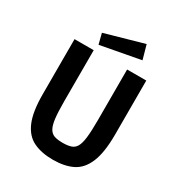

<svg xmlns="http://www.w3.org/2000/svg" viewBox="-209 -1037 1109 1189"><g transform="rotate(30 345.5 -442.5)"><path d="M345 13Q264 13 206.5 -14.5Q149 -42 119 -112Q89 -182 89 -307V-701H226V-335Q226 -259 231.5 -214Q237 -169 250.5 -146Q264 -123 287 -115.5Q310 -108 346 -108Q381 -108 404.5 -115.5Q428 -123 441 -145.5Q454 -168 459.5 -213.5Q465 -259 465 -335V-701H602V-315Q602 -187 572 -115Q542 -43 485 -15Q428 13 345 13ZM235 -745 216 -820 491 -898 519 -798Z"/></g></svg>

Font: Ruda ExtraBold
Style: Regular
Weight: 800
Designer: Mariela Monsalve and Angelina Sanchez
Foundry: Mariela Monsalve and Angelina Sanchez
Version: Version 2.000